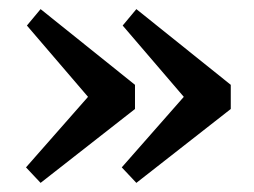

<svg xmlns="http://www.w3.org/2000/svg" viewBox="-20 -435 558 421"><path d="M276 -249V-196L69 -34L37 -68L183 -234V-211L39 -379L69 -415ZM486 -249V-196L279 -34L247 -68L393 -234V-211L249 -379L279 -415Z"/></svg>

Font: Rasa Medium
Style: Regular
Weight: 500
Designer: Anna Giedrys (Yrsa+Rasa design), David Brezina (Yrsa art-direction, Rasa art-direction, design)
Foundry: Rosetta Type Foundry
Version: Version 2.004